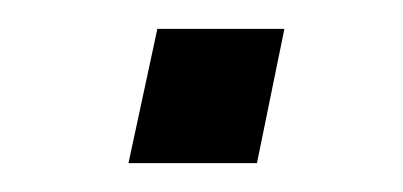

<svg xmlns="http://www.w3.org/2000/svg" viewBox="-20 -336 279 133"><path d="M89 -316H177L158 -223H69Z"/></svg>

Font: D-DIN
Style: DIN-Italic
Weight: 400
Italic angle: -12°
Designer: Charles Nix
Foundry: Datto Inc.
Version: Version 1.00